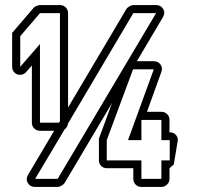

<svg xmlns="http://www.w3.org/2000/svg" viewBox="-20 -739 781 759"><path d="M119 0Q99 0 90 -15.5Q81 -31 91 -48L194 -222H138Q125 -222 115.5 -231Q106 -240 106 -254V-480L84 -455Q76 -446 66.5 -444Q57 -442 48.5 -445Q40 -448 34 -456Q28 -464 28 -475V-609L113 -708Q116 -712 124.5 -715.5Q133 -719 138 -719H217Q230 -719 239.5 -710Q249 -701 249 -687V-314L480 -704Q483 -709 492 -714Q501 -719 507 -719H597Q616 -719 625 -703.5Q634 -688 624 -671L521 -497H588Q605 -497 614.5 -484Q624 -471 618 -455L561 -297H618Q631 -297 640.5 -288Q650 -279 650 -265V-216H651Q665 -216 674 -207Q683 -198 683 -185L667 -89L650 -74V-32Q650 -19 640.5 -9.5Q631 0 618 0H539Q525 0 516 -9.5Q507 -19 507 -32V-74H402Q389 -74 380 -83Q371 -92 371 -105V-191L423 -332L235 -15Q232 -10 223 -5Q214 0 208 0ZM208 -32 597 -687H507L249 -251Q247 -236 235 -227L119 -32ZM402 -185V-105H539V-32H618V-105H651V-185H618V-265H539V-185H486L588 -465H506ZM60 -475 138 -565V-254H213L217 -260V-687H138L60 -596Z"/></svg>

Font: Lichte PostBus
Style: Regular
Weight: 400
Designer: Peter Wiegel
Version: Version 1.001